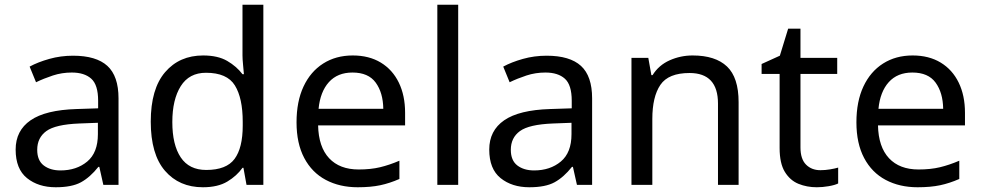

<svg xmlns="http://www.w3.org/2000/svg" viewBox="-20 -780 4142 810"><path d="M288 -545Q386 -545 433 -502Q480 -459 480 -365V0H416L399 -76H395Q360 -32 321.5 -11Q283 10 215 10Q142 10 94 -28.5Q46 -67 46 -149Q46 -229 109 -272.5Q172 -316 303 -320L394 -323V-355Q394 -422 365 -448Q336 -474 283 -474Q241 -474 203 -461.5Q165 -449 132 -433L105 -499Q140 -518 188 -531.5Q236 -545 288 -545ZM314 -259Q214 -255 175.5 -227Q137 -199 137 -148Q137 -103 164.5 -82Q192 -61 235 -61Q303 -61 348 -98.5Q393 -136 393 -214V-262Z M836 10Q736 10 676 -59.5Q616 -129 616 -267Q616 -405 676.5 -475.5Q737 -546 837 -546Q899 -546 938.5 -523Q978 -500 1003 -467H1009Q1008 -480 1005.5 -505.5Q1003 -531 1003 -546V-760H1091V0H1020L1007 -72H1003Q979 -38 939 -14Q899 10 836 10ZM850 -63Q935 -63 969.5 -109.5Q1004 -156 1004 -250V-266Q1004 -366 971 -419.5Q938 -473 849 -473Q778 -473 742.5 -416.5Q707 -360 707 -265Q707 -169 742.5 -116Q778 -63 850 -63Z M1468 -546Q1537 -546 1586.5 -516Q1636 -486 1662.5 -431.5Q1689 -377 1689 -304V-251H1322Q1324 -160 1368.5 -112.5Q1413 -65 1493 -65Q1544 -65 1583.5 -74.5Q1623 -84 1665 -102V-25Q1624 -7 1584 1.5Q1544 10 1489 10Q1413 10 1354.5 -21Q1296 -52 1263.5 -113.5Q1231 -175 1231 -264Q1231 -352 1260.5 -415Q1290 -478 1343.5 -512Q1397 -546 1468 -546ZM1467 -474Q1404 -474 1367.5 -433.5Q1331 -393 1324 -321H1597Q1596 -389 1565 -431.5Q1534 -474 1467 -474Z M1913 0H1825V-760H1913Z M2286 -545Q2384 -545 2431 -502Q2478 -459 2478 -365V0H2414L2397 -76H2393Q2358 -32 2319.5 -11Q2281 10 2213 10Q2140 10 2092 -28.5Q2044 -67 2044 -149Q2044 -229 2107 -272.5Q2170 -316 2301 -320L2392 -323V-355Q2392 -422 2363 -448Q2334 -474 2281 -474Q2239 -474 2201 -461.5Q2163 -449 2130 -433L2103 -499Q2138 -518 2186 -531.5Q2234 -545 2286 -545ZM2312 -259Q2212 -255 2173.5 -227Q2135 -199 2135 -148Q2135 -103 2162.5 -82Q2190 -61 2233 -61Q2301 -61 2346 -98.5Q2391 -136 2391 -214V-262Z M2902 -546Q2998 -546 3047 -499.5Q3096 -453 3096 -349V0H3009V-343Q3009 -472 2889 -472Q2800 -472 2766 -422Q2732 -372 2732 -278V0H2644V-536H2715L2728 -463H2733Q2759 -505 2805 -525.5Q2851 -546 2902 -546Z M3441 -62Q3461 -62 3482 -65.5Q3503 -69 3516 -73V-6Q3502 1 3476 5.5Q3450 10 3426 10Q3384 10 3348.5 -4.5Q3313 -19 3291 -55Q3269 -91 3269 -156V-468H3193V-510L3270 -545L3305 -659H3357V-536H3512V-468H3357V-158Q3357 -109 3380.5 -85.5Q3404 -62 3441 -62Z M3830 -546Q3899 -546 3948.5 -516Q3998 -486 4024.5 -431.5Q4051 -377 4051 -304V-251H3684Q3686 -160 3730.5 -112.5Q3775 -65 3855 -65Q3906 -65 3945.5 -74.5Q3985 -84 4027 -102V-25Q3986 -7 3946 1.5Q3906 10 3851 10Q3775 10 3716.5 -21Q3658 -52 3625.5 -113.5Q3593 -175 3593 -264Q3593 -352 3622.5 -415Q3652 -478 3705.5 -512Q3759 -546 3830 -546ZM3829 -474Q3766 -474 3729.5 -433.5Q3693 -393 3686 -321H3959Q3958 -389 3927 -431.5Q3896 -474 3829 -474Z"/></svg>

Font: Noto Music
Style: Regular
Weight: 400
Designer: Monotype Design Team, Benjamin Yang
Foundry: Monotype Imaging Inc.
Version: Version 2.002; ttfautohint (v1.8.4.7-5d5b)